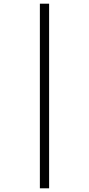

<svg xmlns="http://www.w3.org/2000/svg" viewBox="-20 -780 482 1040"><path d="M196 240H246V-760H196Z"/></svg>

Font: Noto Serif Display ExtraCondensed
Style: Regular
Weight: 400
Width: 2
Designer: Monotype Design Team
Foundry: Monotype Imaging Inc.
Version: Version 2.009